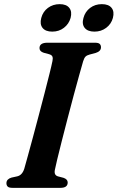

<svg xmlns="http://www.w3.org/2000/svg" viewBox="-20 -906 567 926"><path d="M245 -88.5Q238.5 -60.5 261 -55L286 -48.5Q306.5 -41.5 306.5 -26Q306.5 0 271.5 0H41Q23 0 17 -6.2Q11 -12.5 11 -22.5Q11 -33 17.8 -39.8Q24.5 -46.5 35.5 -49.5L63 -55.5Q87 -61 97 -92Q103 -113 114 -153Q125 -193 138.8 -244Q152.5 -295 167 -350Q181.5 -405 194.8 -456.2Q208 -507.5 218.2 -548.2Q228.5 -589 233 -611.5Q236 -625 232.8 -633Q229.5 -641 217 -644.5L191 -651.5Q170.5 -658 170.5 -674Q170.5 -700 209 -700H437.5Q455 -700 461 -694Q467 -688 467 -678Q467 -658.5 441 -650.5L412.5 -643Q399 -639.5 392.5 -633Q386 -626.5 381 -610.5Q374 -587 362 -543.5Q350 -500 335.2 -445.5Q320.5 -391 305.8 -334Q291 -277 278 -226Q265 -175 256.2 -138.2Q247.5 -101.5 245 -88.5ZM232 -753.5Q199.5 -753.5 185.2 -771.5Q171 -789.5 179 -819.5Q187 -850 211.2 -868Q235.5 -886 268 -886Q300 -886 314.2 -868Q328.5 -850 320.5 -819.5Q312 -790 288.2 -771.8Q264.5 -753.5 232 -753.5ZM435.5 -753.5Q403 -753.5 388.5 -771.5Q374 -789.5 382.5 -819.5Q390.5 -849.5 414.5 -867.8Q438.5 -886 471 -886Q504 -886 518.2 -868Q532.5 -850 524.5 -819.5Q516.5 -790 492.2 -771.8Q468 -753.5 435.5 -753.5Z"/></svg>

Font: Fraunces 9pt S000 SemiBold
Style: Italic
Weight: 600
Italic angle: -16°
Version: Version 1.000; ttfautohint (v1.8.3)